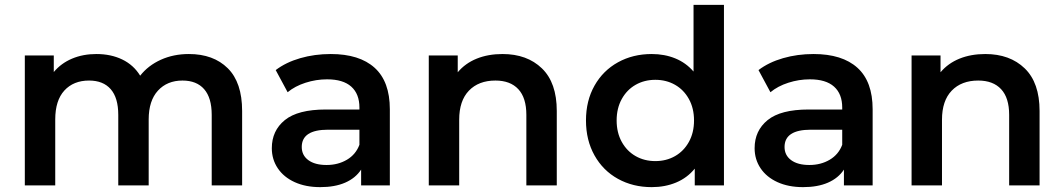

<svg xmlns="http://www.w3.org/2000/svg" viewBox="-20 -762 4369 789"><path d="M975 -306V0H850V-290Q850 -360 819 -395.5Q788 -431 730 -431Q667 -431 629 -389.5Q591 -348 591 -271V0H466V-290Q466 -360 435 -395.5Q404 -431 346 -431Q282 -431 244.5 -390Q207 -349 207 -271V0H82V-534H201V-466Q231 -502 276 -521Q321 -540 376 -540Q436 -540 482.5 -517.5Q529 -495 556 -451Q589 -493 641 -516.5Q693 -540 756 -540Q857 -540 916 -481.5Q975 -423 975 -306Z M1582 -313V0H1464V-65Q1441 -30 1398.5 -11.5Q1356 7 1296 7Q1236 7 1191 -13.5Q1146 -34 1121.5 -70.5Q1097 -107 1097 -153Q1097 -225 1150.5 -268.5Q1204 -312 1319 -312H1457V-320Q1457 -376 1423.5 -406Q1390 -436 1324 -436Q1279 -436 1235.5 -422Q1192 -408 1162 -383L1113 -474Q1155 -506 1214 -523Q1273 -540 1339 -540Q1457 -540 1519.5 -483.5Q1582 -427 1582 -313ZM1457 -167V-229H1328Q1220 -229 1220 -158Q1220 -124 1247 -104Q1274 -84 1322 -84Q1369 -84 1405.5 -105.5Q1442 -127 1457 -167Z M2268 -306V0H2143V-290Q2143 -360 2110 -395.5Q2077 -431 2016 -431Q1947 -431 1907 -389.5Q1867 -348 1867 -270V0H1742V-534H1861V-465Q1892 -502 1939 -521Q1986 -540 2045 -540Q2146 -540 2207 -481Q2268 -422 2268 -306Z M2955 -742V0H2835V-69Q2804 -31 2758.5 -12Q2713 7 2658 7Q2581 7 2519.5 -27Q2458 -61 2423 -123.5Q2388 -186 2388 -267Q2388 -348 2423 -410Q2458 -472 2519.5 -506Q2581 -540 2658 -540Q2711 -540 2755 -522Q2799 -504 2830 -468V-742ZM2832 -267Q2832 -317 2811 -355Q2790 -393 2754 -413.5Q2718 -434 2673 -434Q2628 -434 2592 -413.5Q2556 -393 2535 -355Q2514 -317 2514 -267Q2514 -217 2535 -179Q2556 -141 2592 -120.5Q2628 -100 2673 -100Q2718 -100 2754 -120.5Q2790 -141 2811 -179Q2832 -217 2832 -267Z M3566 -313V0H3448V-65Q3425 -30 3382.5 -11.5Q3340 7 3280 7Q3220 7 3175 -13.5Q3130 -34 3105.5 -70.5Q3081 -107 3081 -153Q3081 -225 3134.5 -268.5Q3188 -312 3303 -312H3441V-320Q3441 -376 3407.5 -406Q3374 -436 3308 -436Q3263 -436 3219.5 -422Q3176 -408 3146 -383L3097 -474Q3139 -506 3198 -523Q3257 -540 3323 -540Q3441 -540 3503.5 -483.5Q3566 -427 3566 -313ZM3441 -167V-229H3312Q3204 -229 3204 -158Q3204 -124 3231 -104Q3258 -84 3306 -84Q3353 -84 3389.5 -105.5Q3426 -127 3441 -167Z M4252 -306V0H4127V-290Q4127 -360 4094 -395.5Q4061 -431 4000 -431Q3931 -431 3891 -389.5Q3851 -348 3851 -270V0H3726V-534H3845V-465Q3876 -502 3923 -521Q3970 -540 4029 -540Q4130 -540 4191 -481Q4252 -422 4252 -306Z"/></svg>

Font: APTA Sans SemiBold
Style: Bold
Weight: 600
Version: Version 7.200